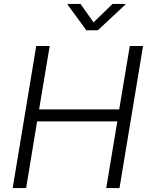

<svg xmlns="http://www.w3.org/2000/svg" viewBox="-20 -963 766 983"><path d="M44.9 0 165.5 -727.5H234.4L180.2 -402.8H590.3L644.5 -727.5H712.4L591.8 0H523.9L580.6 -341.3H169.9L113.8 0ZM392.1 -942.9 459 -848.6 556.2 -942.9H623L622.1 -939.9L481 -808.1H421.9L325.7 -939.9L326.2 -942.9Z"/></svg>

Font: Inter 20pt Light
Style: Italic
Weight: 300
Italic angle: -9.3988°
Version: Version 4.001;git-66647c0bb